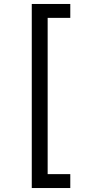

<svg xmlns="http://www.w3.org/2000/svg" viewBox="-20 -812 455 967"><path d="M140 -792H334V-722H220V65H334V135H140Z"/></svg>

Font: tamil15
Style: Book
Weight: 400
Designer: Jelle Bosma - Monotype Design Team
Foundry: Monotype Imaging Inc.
Version: Version 2.003